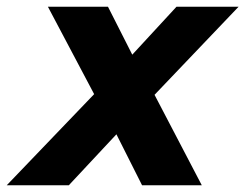

<svg xmlns="http://www.w3.org/2000/svg" viewBox="-81 -549 727 569"><path d="M-61 0 198 -270 61 -529H239L311 -387L442 -529H626L377 -268L517 0H340L264 -151L123 0Z"/></svg>

Font: Red Hat Display Black
Style: Italic
Weight: 900
Italic angle: -12°
Designer: Pentagram, MCKL
Foundry: Pentagram, MCKL
Version: Version 1.023; ttfautohint (v1.8.3)